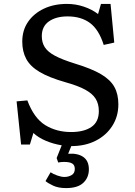

<svg xmlns="http://www.w3.org/2000/svg" viewBox="-20 -734 691 983"><path d="M318 229Q278 229 251 216Q224 203 213 193L239 148Q252 157 273 164.5Q294 172 310 172Q330 172 346.5 162.5Q363 153 363 131Q363 111 349.5 103Q336 95 308 95Q292 95 278 98L270 75L296 10Q253 3 215 -13Q177 -29 151 -53L133 6H88L65 -215L120 -220Q154 -129 211.5 -93.5Q269 -58 344 -58Q410 -58 448 -84Q486 -110 486 -165Q486 -202 470 -228Q454 -254 417 -274.5Q380 -295 315 -313Q231 -337 183 -365.5Q135 -394 114.5 -432Q94 -470 94 -521Q94 -579 123.5 -622Q153 -665 204.5 -689.5Q256 -714 323 -714Q367 -714 409 -700Q451 -686 482 -662L497 -714H546L565 -516L511 -504Q486 -583 440.5 -616.5Q395 -650 326 -650Q267 -650 230.5 -624.5Q194 -599 194 -549Q194 -516 209.5 -492Q225 -468 261.5 -448.5Q298 -429 362 -409Q448 -383 496.5 -354.5Q545 -326 565.5 -289Q586 -252 586 -200Q586 -138 555 -89.5Q524 -41 470 -13.5Q416 14 345 14L329 53Q379 50 407 70Q435 90 435 133Q435 175 406.5 202Q378 229 318 229Z"/></svg>

Font: Literata 7pt
Style: Regular
Weight: 400
Designer: Latin by Veronika Burian and Jose Scaglione. Greek by Irene Vlachou. Cyrillic by Vera Evstafieva.
Foundry: TypeTogether
Version: Version 3.002